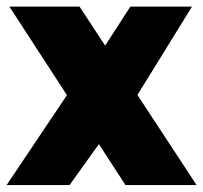

<svg xmlns="http://www.w3.org/2000/svg" viewBox="-30 -548 606 572"><path d="M-10.3 3.4 169.4 -264.6 -2 -528.3H207L283.2 -412.1L358.4 -528.3H542L379.4 -265.1L555.7 3.4H343.8L264.6 -118.7L177.2 3.4Z"/></svg>

Font: Comme Black
Style: Regular
Weight: 900
Version: Version 1.000;gftools[0.9.27]